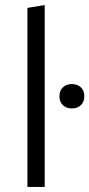

<svg xmlns="http://www.w3.org/2000/svg" viewBox="-20 -736 352 756"><path d="M88 -705 156 -716V0H88ZM214 -357Q214 -379 227.5 -392Q241 -405 263 -405Q285 -405 298.5 -392Q312 -379 312 -357Q312 -335 298.5 -322Q285 -309 263 -309Q241 -309 227.5 -322Q214 -335 214 -357Z"/></svg>

Font: Ysabeau
Style: Regular
Weight: 400
Designer: Christian Thalmann (Catharsis Fonts)
Version: Version 0.003